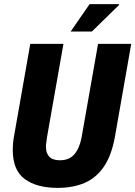

<svg xmlns="http://www.w3.org/2000/svg" viewBox="-20 -900 657 932"><path d="M260 12Q158 12 100 -31Q42 -74 42 -171Q42 -188 43.5 -206Q45 -224 49 -244L127 -687H288L208 -233Q207 -221 205 -209.5Q203 -198 203 -188Q203 -156 219.5 -139Q236 -122 271 -122Q316 -122 341 -151Q366 -180 376 -233L456 -687H617L538 -237Q522 -147 485 -92Q448 -37 391.5 -12.5Q335 12 260 12ZM323 -747 415 -880H558V-876L426 -747Z"/></svg>

Font: Archivo Condensed ExtraBold
Style: Italic
Weight: 800
Width: 3
Italic angle: -10°
Designer: Hector Gatti
Foundry: Omnibus-Type
Version: Version 2.001